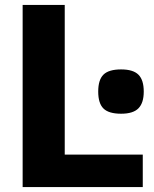

<svg xmlns="http://www.w3.org/2000/svg" viewBox="-20 -760 625 780"><path d="M72 -740H243V-132H560V0H72ZM472 -298Q422 -298 400.5 -319Q379 -340 379 -388Q379 -436 400.5 -457Q422 -478 472 -478Q521 -478 542.5 -456.5Q564 -435 564 -388Q564 -342 542.5 -320Q521 -298 472 -298Z"/></svg>

Font: Encode Sans Normal
Style: Bold
Weight: 700
Designer: Pablo Impallari, Andres Torresi
Foundry: Pablo Impallari, Andres Torresi
Version: Version 1.000; ttfautohint (v1.00) -l 8 -r 50 -G 200 -x 14 -